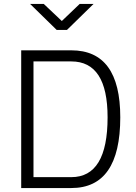

<svg xmlns="http://www.w3.org/2000/svg" viewBox="-20 -949 686 969"><path d="M340 0H87V-695H340Q587 -695 587 -357Q587 0 340 0ZM523 -357Q523 -639 340 -639H149V-55H340Q523 -55 523 -357ZM266 -798 132 -929H201L292 -843L382 -929H452L318 -798Z"/></svg>

Font: Titillium Web Light
Style: Regular
Weight: 300
Version: Version 1.002;PS 57.000;hotconv 1.0.70;makeotf.lib2.5.55311